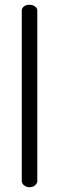

<svg xmlns="http://www.w3.org/2000/svg" viewBox="-20 -783 247 803"><path d="M71 -26V-739Q71 -749 80 -756Q89 -763 103 -763Q117 -763 126.5 -756Q136 -749 136 -739V-26Q136 -16 126.5 -8Q117 0 103 0Q90 0 80.5 -8Q71 -16 71 -26Z"/></svg>

Font: Terminal Dosis
Style: Regular
Weight: 400
Designer: Edgar Tolentino, Pablo Impallari, Igino Marini
Foundry: Edgar Tolentino, Pablo Impallari, Igino Marini
Version: Version 1.007